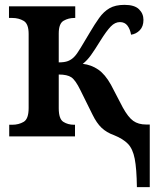

<svg xmlns="http://www.w3.org/2000/svg" viewBox="-20 -562 654 791"><path d="M544 209Q543 133 535 92Q527 51 507 30.5Q487 10 450 -5Q419 -16 398.5 -35.5Q378 -55 361 -90L311 -191Q291 -232 274 -243.5Q257 -255 222 -255V-116Q222 -72 241 -60Q260 -48 285 -48H289V0H18V-48H30Q57 -48 77.5 -60Q98 -72 98 -117V-422Q98 -464 77.5 -476Q57 -488 31 -488H17V-536H290V-488H286Q262 -488 242 -476.5Q222 -465 222 -424V-305Q246 -305 260 -310.5Q274 -316 285 -327Q297 -339 312 -364.5Q327 -390 350 -428Q370 -462 388.5 -488Q407 -514 431 -528Q455 -542 493 -542Q534 -542 552.5 -524Q571 -506 571 -480Q571 -453 556 -437.5Q541 -422 520 -419Q516 -442 505 -456.5Q494 -471 474 -471Q454 -471 436.5 -453Q419 -435 394 -395Q370 -356 354.5 -334.5Q339 -313 321 -299Q356 -295 384.5 -275.5Q413 -256 437 -213L486 -119Q508 -79 529 -64Q550 -49 582 -49H597V209Z"/></svg>

Font: Noto Serif SemiCondensed SemiBold
Style: Regular
Weight: 600
Width: 4
Designer: Monotype Design Team
Foundry: Monotype Imaging Inc.
Version: Version 2.013; ttfautohint (v1.8.4.7-5d5b)